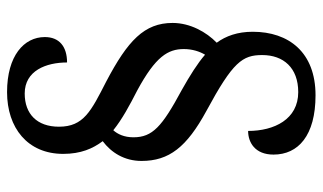

<svg xmlns="http://www.w3.org/2000/svg" viewBox="-205 -595 914 544"><g transform="rotate(-90 252.0 -323.0)"><path d="M254 114C376 114 434 38 434 -64C434 -107 422 -140 403 -166C433 -195 459 -241 459 -291C459 -371 409 -418 293 -479C209 -522 165 -543 165 -613C165 -675 201 -710 259 -710C324 -710 347 -649 347 -590C392 -590 419 -612 419 -653C419 -712 366 -760 263 -760C162 -760 88 -702 88 -601C88 -551 103 -517 124 -489C92 -465 68 -428 68 -379C68 -301 107 -251 210 -195C349 -120 368 -93 368 -37C368 23 332 65 263 65C186 65 153 -3 153 -77C121 -77 86 -58 86 -5C86 65 140 114 254 114ZM369 -199C345 -220 310 -242 269 -265C165 -321 135 -348 135 -402C135 -428 144 -447 155 -459C186 -434 225 -413 268 -391C364 -339 385 -304 385 -259C385 -235 378 -214 369 -199Z"/></g></svg>

Font: Noto Serif Tamil SemiCondensed Medium
Style: Regular
Weight: 500
Width: 4
Designer: Indian Type Foundry, Tom Grace, and the Monotype Design Team
Foundry: Monotype Imaging Inc.
Version: Version 2.004